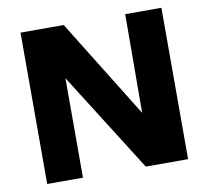

<svg xmlns="http://www.w3.org/2000/svg" viewBox="-77 -780 943 867"><g transform="rotate(-10 394.0 -347.0)"><path d="M71 0V-694H269L549 -242L551 -694H717V0H523L235 -456V0Z"/></g></svg>

Font: Cantarell Extra Bold
Style: Regular
Weight: 800
Designer: Dave Crossland, Nikolaus Waxweiler, Florian Fecher, Jacques Le Bailly, Eben Sorkin, Alexei Vanyashin, Alexios Zavras, Em
Version: Version 0.303